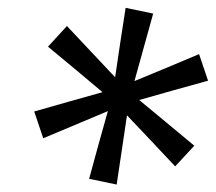

<svg xmlns="http://www.w3.org/2000/svg" viewBox="-20 -768 564 502"><path d="M213 -300.5Q225 -344.5 237.2 -388.8Q249.5 -433 262 -477.5Q219.5 -459.5 177.2 -441.8Q135 -424 93 -406.5L69.5 -476.5Q114.5 -489 159 -502Q203.5 -514.5 248 -527Q212.5 -557 176.8 -586.8Q141 -616.5 105.5 -646L155 -700Q187 -666 218 -633Q249 -600 281 -566Q287.5 -611.5 294.5 -657Q301.5 -702 308.5 -747.5L380.5 -732.5Q356.5 -645.5 331.5 -556Q373.5 -573.5 416 -591Q458 -608.5 500.5 -626.5L524 -557Q479 -544.5 434 -532Q389 -519 344 -506.5Q380 -476.5 416.5 -446.5Q452.5 -416.5 488 -387L438 -333Q406.5 -366.5 375.2 -399.8Q344 -433 312 -466.5Q305.5 -421 298.5 -375.5Q291.5 -330 285 -285.5Z"/></svg>

Font: Heraclito Medium
Style: Italic
Weight: 500
Italic angle: -12°
Designer: Kostas Bartsokas (font) & Cristiano Sobral (main changes)
Foundry: Kostas Bartsokas (font) & Cristiano Sobral (main changes)
Version: Version 1.00;July 8, 2020;FontCreator 13.0.0.2655 64-bit